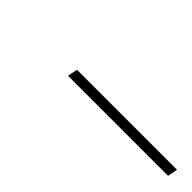

<svg xmlns="http://www.w3.org/2000/svg" viewBox="25 -877 361 361"><g transform="rotate(45 205.5 -696.0)"><path d="M141 -686 145 -706H411L407 -686Z"/></g></svg>

Font: Raleway Thin
Style: Italic
Weight: 100
Italic angle: -12°
Designer: Matt McInerney, Pablo Impallari, Rodrigo Fuenzalida
Foundry: Matt McInerney, Pablo Impallari, Rodrigo Fuenzalida
Version: Version 4.026